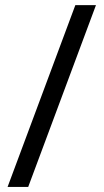

<svg xmlns="http://www.w3.org/2000/svg" viewBox="-20 -734 407 754"><path d="M356.9 -713.9 90.8 0H9.8L275.9 -713.9Z"/></svg>

Font: f1_56222 
Style: Regular
Weight: 400
Foundry: Ascender Corporation
Version: Version 1.10